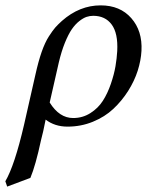

<svg xmlns="http://www.w3.org/2000/svg" viewBox="-22 -463 550 719"><path d="M417 -272Q420.4 -338.4 396.2 -371.1Q372.1 -403.8 327.1 -403.8Q314.5 -403.8 302 -399.7Q289.6 -395.5 274.7 -383.8Q259.8 -372.1 246.8 -353.3Q233.9 -334.5 220.9 -302.5Q208 -270.5 198.2 -229L164.1 -79.1Q200.2 -21 252 -21Q287.6 -21 316.7 -39.6Q345.7 -58.1 363.3 -85.7Q380.9 -113.3 393.1 -148.9Q405.3 -184.6 410.4 -214.6Q415.5 -244.6 417 -272ZM91.8 203.1 4.9 235.8 -2 215.8Q32.7 156.7 67.9 4.9L110.8 -184.1Q121.6 -232.9 134 -268.6Q146.5 -304.2 161.1 -326.9Q175.8 -349.6 185.1 -360.1Q194.3 -370.6 210 -384.8Q275.9 -442.9 355 -442.9Q427.7 -442.9 469.7 -395Q511.7 -347.2 507.8 -272.9Q505.9 -236.8 493.7 -198.2Q481.4 -159.7 457.8 -122.3Q434.1 -85 402.3 -55.2Q370.6 -25.4 325.9 -7.1Q281.2 11.2 231 11.2Q183.1 11.2 148.9 -15.1Q139.6 32.7 131.8 61Q111.3 156.7 91.8 203.1Z"/></svg>

Font: Common Serif News
Style: Italic
Weight: 450
Italic angle: -12°
Designer: Philipp H. Poll, Khaled Hosny
Foundry: Stefan Peev, Context Ltd.
Version: Version 1.026